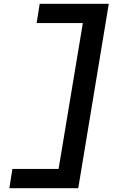

<svg xmlns="http://www.w3.org/2000/svg" viewBox="-20 -843 640 1006"><path d="M29 143 45 42H287L414 -722H172L188 -823H550L390 143Z"/></svg>

Font: Iosevka Etoile Oblique
Style: Bold
Weight: 700
Italic angle: -9°
Designer: Belleve Invis
Foundry: Belleve Invis
Version: Version 15.5.2; ttfautohint (v1.8.4)